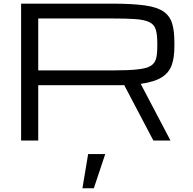

<svg xmlns="http://www.w3.org/2000/svg" viewBox="-20 -770 1059 1052"><path d="M597.7 -750Q702.1 -750 774.9 -740.2Q842.3 -730.5 876.5 -706.5Q911.1 -682.1 923.3 -641.1Q935.5 -601.6 935.5 -536.1V-516.6Q935.5 -455.6 921.9 -416Q907.7 -373.5 868.2 -347.7Q829.1 -321.8 751 -310.5L914.1 0H820.3L660.6 -303.7Q657.7 -303.2 640.6 -303.2H618.7H189.5V0H95.7V-750ZM604 -384.3Q687.5 -384.3 735.8 -390.1Q783.2 -395 806.6 -409.7Q828.6 -423.3 835.4 -449.7Q841.8 -473.1 841.8 -516.6V-536.1Q841.8 -582 833 -609.4Q824.2 -636.7 797.9 -648.9Q770.5 -662.1 719.2 -665.5Q677.7 -668.9 579.6 -668.9H189.5V-384.3ZM494.1 261.7H431.6L462.9 74.2H556.6Z"/></svg>

Font: Michroma+
Style: Regular
Weight: 400
Designer: beogot
Foundry: beogot
Version: Version